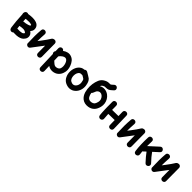

<svg xmlns="http://www.w3.org/2000/svg" viewBox="371 -2469 4337 4337"><g transform="rotate(45 2539.5 -301.0)"><path d="M169 23Q190 19 204 3H214Q261 5 297 3Q415 -4 470 -60Q509 -99 518 -143Q528 -187 506 -232Q487 -264 451 -289L460 -297Q512 -357 487 -433Q467 -496 396 -521Q350 -538 284 -539Q226 -539 146 -527Q131 -535 114 -534Q91 -533 75 -518Q59 -503 56 -480Q51 -466 53 -450Q55 -443 58 -436Q71 -180 90 -64V-62Q89 -49 95 -37L97 -25Q102 -1 123 13.5Q144 28 169 23ZM291 -119Q262 -118 220 -120H206Q201 -157 197 -198Q237 -205 263 -208Q320 -214 345 -205Q388 -190 398 -172Q401 -164 381 -145Q361 -123 291 -119ZM186 -329Q185 -358 182 -408Q240 -416 283 -416Q329 -416 354 -406Q370 -401 370 -396Q373 -385 369 -380Q356 -365 318 -354Q269 -337 186 -329Z M634 -9Q655 6 680.5 1.5Q706 -3 720 -25Q731 -40 872 -226L923 -293Q922 -133 925 -58Q926 -28 945.5 -13.5Q965 1 989.5 0Q1014 -1 1032 -17Q1050 -33 1049 -64Q1046 -141 1047 -272Q1048 -415 1046 -479Q1046 -505 1027 -522.5Q1008 -540 982 -539Q971 -539 960 -535Q931 -531 915 -505Q867 -425 773 -302L727 -243Q727 -350 736 -467Q738 -498 720.5 -515Q703 -532 678.5 -533.5Q654 -535 634 -521.5Q614 -508 612 -477Q596 -283 607 -75V-69Q602 -31 634 -9Z M1193 127Q1194 158 1213.5 172.5Q1233 187 1257.5 186Q1282 185 1300 169.5Q1318 154 1317 123Q1315 51 1312 -34Q1331 -22 1347 -15Q1413 14 1490 -4Q1554 -20 1596.5 -63.5Q1639 -107 1656 -165Q1690 -261 1646 -374Q1626 -430 1589 -475Q1552 -519 1498 -537Q1399 -571 1292 -494Q1273 -528 1236 -527Q1210 -527 1192.5 -508Q1175 -489 1176 -463L1178 -370L1175 -366Q1160 -347 1161.5 -323Q1163 -299 1180 -282Q1189 4 1193 127ZM1460 -126Q1424 -117 1397 -129Q1382 -136 1370 -144.5Q1358 -153 1339 -171L1308 -199L1304 -331Q1321 -355 1334 -367Q1408 -436 1458 -419Q1503 -404 1528 -333Q1555 -255 1534 -184Q1515 -139 1460 -126Z M1860 -28Q1937 11 2007 3Q2077 -5 2130 -54Q2179 -99 2201 -167Q2223 -235 2213 -305Q2204 -364 2188 -401Q2173 -438 2143 -465Q2124 -480 2084 -503Q2037 -529 2013 -545Q1994 -557 1972.5 -554Q1951 -551 1936 -536Q1889 -533 1859 -516Q1796 -480 1764.5 -413Q1733 -346 1733 -272Q1733 -197 1765 -130Q1797 -63 1860 -28ZM1919 -136Q1887 -152 1871.5 -189.5Q1856 -227 1856 -271Q1856 -315 1872 -353.5Q1888 -392 1920 -410Q1926 -413 1944 -414Q1949 -415 1959 -415H1970Q1981 -415 1989 -416L2025 -396Q2053 -380 2062 -372Q2081 -357 2091 -288Q2098 -245 2085 -206.5Q2072 -168 2046 -144Q1993 -95 1919 -136Z M2584 -3Q2667 -15 2722 -71Q2769 -119 2792 -208Q2806 -266 2797.5 -321Q2789 -376 2761.5 -422.5Q2734 -469 2692 -501Q2637 -542 2573 -548.5Q2509 -555 2444 -520Q2451 -537 2460 -549Q2479 -573 2524 -589Q2530 -592 2557 -591Q2607 -591 2636 -602Q2666 -614 2697 -643L2717 -661L2733 -675Q2757 -694 2757.5 -718.5Q2758 -743 2743 -762Q2728 -781 2704 -786.5Q2680 -792 2655 -773Q2645 -765 2632 -752L2613 -735Q2599 -721 2590 -718Q2584 -716 2559 -716Q2509 -717 2482 -707Q2403 -678 2362 -626Q2329 -584 2307 -504Q2288 -434 2286.5 -353Q2285 -272 2308 -188Q2337 -95 2400 -46Q2475 12 2584 -3ZM2566 -127Q2510 -119 2476 -145Q2445 -169 2427 -225Q2420 -248 2416 -275Q2428 -284 2435 -297Q2442 -311 2451 -331Q2452 -334 2456.5 -345.5Q2461 -357 2463 -360Q2473 -384 2483 -393Q2514 -424 2550.5 -425Q2587 -426 2616 -402Q2651 -376 2667 -332Q2683 -288 2670 -238Q2656 -182 2634 -159Q2608 -133 2566 -127Z M3019 -23Q3035 -43 3032 -69Q3025 -135 3022 -211Q3113 -214 3223 -215Q3224 -131 3226 -61Q3226 -30 3245 -15Q3264 0 3289 -0.5Q3314 -1 3332.5 -16.5Q3351 -32 3350 -63Q3349 -163 3340 -472Q3340 -502 3321 -517Q3302 -532 3277 -531.5Q3252 -531 3233.5 -515Q3215 -499 3216 -468L3219 -339Q3111 -339 3019 -336V-396Q3019 -443 3018 -468Q3018 -498 2999 -513.5Q2980 -529 2955 -529Q2930 -529 2911.5 -513Q2893 -497 2894 -466Q2894 -450 2895 -391Q2895 -332 2895 -305L2897 -227Q2898 -176 2901 -135.5Q2904 -95 2908 -55Q2911 -28 2931 -13Q2951 2 2976 0Q3001 -2 3019 -23Z M3499 -9Q3520 6 3545.5 1.5Q3571 -3 3585 -25Q3596 -40 3737 -226L3788 -293Q3787 -133 3790 -58Q3791 -28 3810.5 -13.5Q3830 1 3854.5 0Q3879 -1 3897 -17Q3915 -33 3914 -64Q3911 -141 3912 -272Q3913 -415 3911 -479Q3911 -505 3892 -522.5Q3873 -540 3847 -539Q3836 -539 3825 -535Q3796 -531 3780 -505Q3732 -425 3638 -302L3592 -243Q3592 -350 3601 -467Q3603 -498 3585.5 -515Q3568 -532 3543.5 -533.5Q3519 -535 3499 -521.5Q3479 -508 3477 -477Q3461 -283 3472 -75V-69Q3467 -31 3499 -9Z M4403 -20Q4424 3 4448.5 1.5Q4473 0 4491.5 -16Q4510 -32 4513.5 -56Q4517 -80 4497 -104Q4393 -212 4328 -305L4459 -425Q4482 -445 4480.5 -469.5Q4479 -494 4462.5 -512.5Q4446 -531 4422 -534.5Q4398 -538 4375 -517L4156 -317Q4156 -385 4159 -466Q4161 -497 4143 -513.5Q4125 -530 4100.5 -531Q4076 -532 4056 -517.5Q4036 -503 4035 -472Q4025 -229 4050 -51Q4055 -20 4075.5 -7.5Q4096 5 4120 1Q4144 -3 4161 -21Q4178 -39 4174 -69Q4168 -112 4164 -155L4235 -220Q4302 -128 4403 -20Z M4604 -9Q4625 6 4650.5 1.5Q4676 -3 4690 -25Q4701 -40 4842 -226L4893 -293Q4892 -133 4895 -58Q4896 -28 4915.5 -13.5Q4935 1 4959.5 0Q4984 -1 5002 -17Q5020 -33 5019 -64Q5016 -141 5017 -272Q5018 -415 5016 -479Q5016 -505 4997 -522.5Q4978 -540 4952 -539Q4941 -539 4930 -535Q4901 -531 4885 -505Q4837 -425 4743 -302L4697 -243Q4697 -350 4706 -467Q4708 -498 4690.5 -515Q4673 -532 4648.5 -533.5Q4624 -535 4604 -521.5Q4584 -508 4582 -477Q4566 -283 4577 -75V-69Q4572 -31 4604 -9Z"/></g></svg>

Font: Balsamiq Sans
Style: Bold
Weight: 700
Designer: Michael Angeles
Foundry: Balsamiq SRL
Version: Version 1.020; ttfautohint (v1.8.4.7-5d5b);gftools[0.9.26]